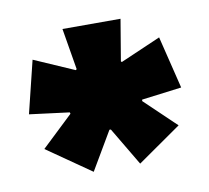

<svg xmlns="http://www.w3.org/2000/svg" viewBox="-51 -694 504 464"><g transform="rotate(-10 201.0 -462.5)"><path d="M144 -286 36 -361 113 -434 112 -437.5 14 -450 45.5 -578.5 144 -535.5 146.5 -537.5 129.5 -639H272L255 -537.5L257 -535.5L356 -578.5L387.5 -450L289.5 -437.5L289 -434L365.5 -361L258 -286L202.5 -379.5H199Z"/></g></svg>

Font: Anek Tamil Medium ExtraBold
Style: Regular
Weight: 800
Version: Version 1.003